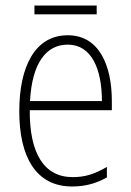

<svg xmlns="http://www.w3.org/2000/svg" viewBox="-20 -667 475 697"><path d="M331 -647H105V-615H331ZM226 -539C108 -539 50 -427 50 -263C50 -98 110 10 242 10C291 10 331 -2 368 -23V-61C324 -35 288 -24 244 -24C140 -24 87 -110 88 -267H386V-300C386 -428 341 -539 226 -539ZM226 -505C313 -505 350 -415 350 -300H89C96 -437 147 -505 226 -505Z"/></svg>

Font: Noto Sans Sinhala UI Condensed ExtraLight
Style: Regular
Weight: 200
Width: 3
Designer: Jelle Bosma - Monotype Design Team
Foundry: Monotype Imaging Inc.
Version: Version 2.006